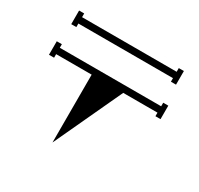

<svg xmlns="http://www.w3.org/2000/svg" viewBox="-177 -1009 1355 1306"><g transform="rotate(30 500.0 -356.0)"><path d="M129 -711V-683H89V-790H129V-761H872V-790H912V-683H872V-711ZM898 -533H938V-427H898V-455H629L381 78V-455H102V-427H62V-533H102V-505H898Z"/></g></svg>

Font: Chokokutai
Style: Regular
Weight: 400
Designer: 108号,108go
Foundry: Font Zone 108
Version: Version 1.000; ttfautohint (v1.8.3)